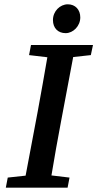

<svg xmlns="http://www.w3.org/2000/svg" viewBox="-20 -872 452 892"><path d="M115 -616 200 -606C185 -522 171 -437 155 -353L99 -56L16 -47L7 0H294L303 -47L219 -57C233 -141 248 -226 264 -310L320 -607L402 -616L412 -663H124ZM285 -718C320 -718 353 -751 353 -791C353 -827 330 -852 295 -852C259 -852 226 -820 226 -779C226 -741 250 -718 285 -718Z"/></svg>

Font: Source Serif Pro Semibold
Style: Italic
Weight: 600
Italic angle: -12°
Designer: Frank Grießhammer
Foundry: Adobe Systems Incorporated
Version: Version 3.001;hotconv 1.0.111;makeotfexe 2.5.65597